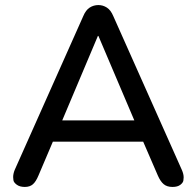

<svg xmlns="http://www.w3.org/2000/svg" viewBox="-20 -732 776 759"><path d="M367 -590 226 -256H511L369 -590ZM78 7Q58 7 46 -2Q34 -11 33 -20Q32 -29 32 -32Q32 -45 38 -60L309 -668Q319 -692 334.5 -702Q350 -712 369 -712Q387 -712 402.5 -702Q418 -692 428 -668L699 -60Q706 -44 706 -31Q706 -28 705 -19Q704 -10 693 -1.5Q682 7 662 7Q640 7 627 -4Q614 -15 604 -38L546 -172H189L132 -38Q122 -14 110 -3.5Q98 7 78 7Z"/></svg>

Font: Nunito SemiBold
Style: Regular
Weight: 600
Designer: Vernon Adams
Foundry: Vernon Adams
Version: Version 3.602